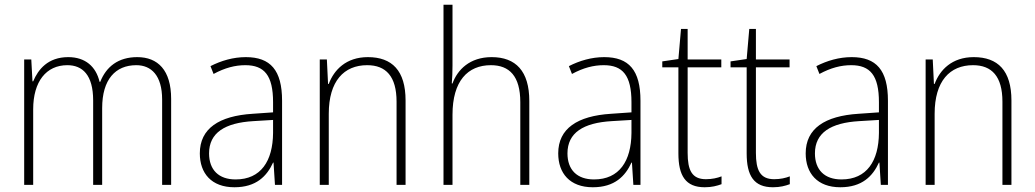

<svg xmlns="http://www.w3.org/2000/svg" viewBox="-20 -831 4365 810"><path d="M559 -590C478 -590 428 -549 403 -486H400C385 -550 340 -590 268 -590C182 -590 141 -538 120 -488H117L112 -580H82V-51H120V-370C120 -487 175 -556 264 -556C328 -556 373 -515 373 -407V-51H411V-375C411 -496 467 -556 555 -556C618 -556 664 -513 664 -411V-51H702V-414C702 -535 646 -590 559 -590Z M1017 -590C964 -590 913 -575 868 -552L881 -519C929 -545 972 -556 1015 -556C1095 -556 1132 -513 1132 -400V-357L1046 -351C904 -342 823 -289 823 -184C823 -100 872 -41 969 -41C1061 -41 1106 -88 1132 -145H1134L1140 -51H1170V-406C1170 -535 1121 -590 1017 -590ZM1049 -320 1132 -325V-270C1131 -152 1081 -74 974 -74C903 -74 862 -114 862 -184C862 -271 929 -313 1049 -320Z M1532 -590C1440 -590 1389 -536 1367 -477H1364L1359 -580H1329V-51H1367V-351C1367 -489 1431 -556 1529 -556C1608 -556 1653 -509 1653 -402V-51H1691V-407C1691 -533 1634 -590 1532 -590Z M1889 -555V-811H1851V-51H1889V-347C1889 -489 1953 -556 2051 -556C2129 -556 2175 -510 2175 -400V-51H2213V-405C2213 -531 2156 -590 2054 -590C1962 -590 1910 -537 1889 -479H1886C1888 -505 1889 -525 1889 -555Z M2529 -590C2476 -590 2425 -575 2380 -552L2393 -519C2441 -545 2484 -556 2527 -556C2607 -556 2644 -513 2644 -400V-357L2558 -351C2416 -342 2335 -289 2335 -184C2335 -100 2384 -41 2481 -41C2573 -41 2618 -88 2644 -145H2646L2652 -51H2682V-406C2682 -535 2633 -590 2529 -590ZM2561 -320 2644 -325V-270C2643 -152 2593 -74 2486 -74C2415 -74 2374 -114 2374 -184C2374 -271 2441 -313 2561 -320Z M2958 -75C2899 -75 2881 -113 2881 -186V-547H3023V-580H2881V-709H2853L2842 -582L2774 -572V-547H2842V-184C2842 -90 2872 -41 2953 -41C2983 -41 3005 -47 3024 -54V-87C3006 -80 2984 -75 2958 -75Z M3246 -75C3187 -75 3169 -113 3169 -186V-547H3311V-580H3169V-709H3141L3130 -582L3062 -572V-547H3130V-184C3130 -90 3160 -41 3241 -41C3271 -41 3293 -47 3312 -54V-87C3294 -80 3272 -75 3246 -75Z M3573 -590C3520 -590 3469 -575 3424 -552L3437 -519C3485 -545 3528 -556 3571 -556C3651 -556 3688 -513 3688 -400V-357L3602 -351C3460 -342 3379 -289 3379 -184C3379 -100 3428 -41 3525 -41C3617 -41 3662 -88 3688 -145H3690L3696 -51H3726V-406C3726 -535 3677 -590 3573 -590ZM3605 -320 3688 -325V-270C3687 -152 3637 -74 3530 -74C3459 -74 3418 -114 3418 -184C3418 -271 3485 -313 3605 -320Z M4088 -590C3996 -590 3945 -536 3923 -477H3920L3915 -580H3885V-51H3923V-351C3923 -489 3987 -556 4085 -556C4164 -556 4209 -509 4209 -402V-51H4247V-407C4247 -533 4190 -590 4088 -590Z"/></svg>

Font: Noto Sans Tamil UI SemiCondensed ExtraLight
Style: Regular
Weight: 200
Width: 4
Designer: Jelle Bosma - Monotype Design Team
Foundry: Monotype Imaging Inc.
Version: Version 2.004